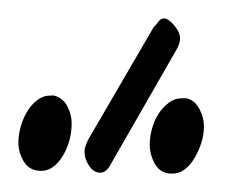

<svg xmlns="http://www.w3.org/2000/svg" viewBox="-67 -521 263 209"><path d="M136 -414Q145 -412 150 -402.5Q155 -393 155 -384Q155 -374 152 -365Q149 -356 144.5 -348.5Q140 -341 134 -336.5Q128 -332 120 -332Q108 -332 102 -342Q96 -352 96 -364Q96 -372 98.5 -381Q101 -390 105.5 -397Q110 -404 116.5 -409Q123 -414 131 -414ZM-8 -417Q2 -414 6.5 -405Q11 -396 11 -387Q11 -377 8.5 -368Q6 -359 1.5 -351.5Q-3 -344 -9 -339.5Q-15 -335 -22 -335Q-35 -335 -41 -345Q-47 -355 -47 -366Q-47 -374 -44.5 -383Q-42 -392 -37.5 -399.5Q-33 -407 -26.5 -412Q-20 -417 -12 -417ZM54 -343Q49 -333 42 -333Q35 -333 30 -340.5Q25 -348 25 -356Q25 -361 29 -369L100 -491Q103 -494 105.5 -497.5Q108 -501 112 -501Q116 -501 122.5 -493.5Q129 -486 129 -479Q129 -473 124 -465Z"/></svg>

Font: Gruenewald VA
Style: Regular
Weight: 400
Designer: Peter Wiegel
Foundry: Peter Wiegel, nach dem Schriftentwurf von Dr. H. Gr¸newald
Version: Version 0.007